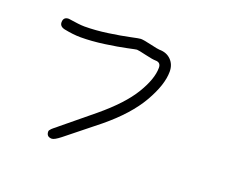

<svg xmlns="http://www.w3.org/2000/svg" viewBox="-107 -719 1213 1004"><g transform="rotate(20 500.0 -217.0)"><path d="M482 -58 307 82Q274 108 260 108Q230 108 230 78Q230 75 232.5 71Q235 67 240 62Q245 57 249 54Q253 51 261 44.5Q269 38 271 36L439 -102Q557 -200 608.5 -285Q660 -370 660 -432Q660 -462 630 -462Q614 -462 571.5 -472Q529 -482 520 -482Q516 -482 469.5 -472Q423 -462 352.5 -452Q282 -442 220 -442Q180 -442 130 -452Q100 -458 100 -482Q100 -512 130 -512Q132 -512 147.5 -509.5Q163 -507 184 -504.5Q205 -502 220 -502Q281 -502 350 -512Q419 -522 465.5 -532Q512 -542 520 -542Q536 -542 578.5 -532Q621 -522 630 -522Q670 -522 695 -497Q720 -472 720 -432Q720 -359 662.5 -259Q605 -159 482 -58Z"/></g></svg>

Font: Pecita
Style: Book
Weight: 400
Width: 7
Version: Version 4.3